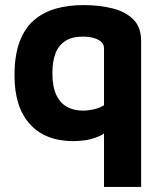

<svg xmlns="http://www.w3.org/2000/svg" viewBox="-20 -540 641 755"><path d="M308 -520Q371 -520 422.5 -507Q474 -494 504.5 -463.5Q535 -433 535 -378V195H389V-88L417 -41Q396 -15 367 -3Q338 9 311 12Q284 15 269 15Q158 15 97.5 -52Q37 -119 37 -243Q37 -322 57 -375.5Q77 -429 113.5 -460.5Q150 -492 199.5 -506Q249 -520 308 -520ZM306 -396Q262 -396 235.5 -378Q209 -360 197.5 -328.5Q186 -297 186 -252Q186 -199 201.5 -166.5Q217 -134 244 -119.5Q271 -105 306 -105Q326 -105 348.5 -110Q371 -115 389 -126V-350Q389 -366 377.5 -376Q366 -386 347 -391Q328 -396 306 -396Z"/></svg>

Font: Maven Pro
Style: Bold
Weight: 700
Designer: Joe Prince
Foundry: Joe Prince
Version: Version 2.103